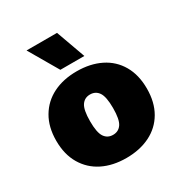

<svg xmlns="http://www.w3.org/2000/svg" viewBox="-173 -861 945 998"><g transform="rotate(-30 299.0 -362.0)"><path d="M299 -510Q380 -510 441.5 -479.5Q503 -449 537 -390.5Q571 -332 571 -250Q571 -168 537 -109.5Q503 -51 441.5 -20.5Q380 10 299 10Q218 10 157 -20.5Q96 -51 61.5 -109.5Q27 -168 27 -250Q27 -332 61.5 -390.5Q96 -449 157 -479.5Q218 -510 299 -510ZM299 -371Q266 -371 248 -344.5Q230 -318 230 -250Q230 -182 248 -155.5Q266 -129 299 -129Q332 -129 350 -155.5Q368 -182 368 -250Q368 -318 350 -344.5Q332 -371 299 -371ZM311 -734 374 -559H230L128 -734Z"/></g></svg>

Font: Work Sans ExtraBold
Style: Regular
Weight: 800
Designer: Wei Huang
Foundry: Wei Huang
Version: Version 2.012; ttfautohint (v1.8.3)